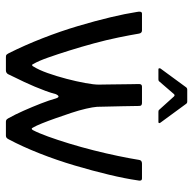

<svg xmlns="http://www.w3.org/2000/svg" viewBox="-22 -648 669 666"><g transform="rotate(90 313.0 -314.5)"><path d="M164 -10Q136 -66 112 -127.5Q88 -189 70 -249.5Q52 -310 39.5 -362.5Q27 -415 21 -454Q19 -463 20.5 -467.5Q22 -472 27 -472H85Q94 -472 96 -462Q101 -432 109.5 -390.5Q118 -349 130 -305Q142 -261 155 -219.5Q168 -178 179.5 -145.5Q191 -113 201 -96Q203 -90 206 -91Q209 -92 210 -95Q222 -114 233 -145Q244 -176 253 -210.5Q262 -245 267.5 -275Q273 -305 273 -322Q273 -334 272.5 -353.5Q272 -373 272 -394Q272 -415 271.5 -433.5Q271 -452 271 -462Q271 -472 280 -472H337Q341 -472 344 -470Q347 -468 347 -462Q347 -440 348 -404Q349 -368 350 -316Q351 -302 356.5 -278Q362 -254 371 -227Q380 -200 389.5 -173Q399 -146 407.5 -125Q416 -104 422 -94Q426 -85 431 -94Q441 -113 453 -146Q465 -179 477.5 -220Q490 -261 501 -304.5Q512 -348 520.5 -389Q529 -430 534 -461Q535 -472 547 -472H598Q604 -472 605.5 -468Q607 -464 605 -456Q599 -414 585.5 -357.5Q572 -301 553.5 -238.5Q535 -176 511.5 -116.5Q488 -57 463 -10Q460 -4 457 -2Q454 0 450 0H402Q398 0 395.5 -1.5Q393 -3 390 -8Q377 -31 363.5 -61.5Q350 -92 338.5 -121.5Q327 -151 321 -173Q315 -192 306 -173Q302 -157 295 -138Q288 -119 280 -100Q272 -81 264 -64Q257 -49 249.5 -34Q242 -19 237 -8Q235 -4 231.5 -2Q228 0 224 0H178Q172 0 170 -1.5Q168 -3 164 -10ZM220 -529Q217 -529 216.5 -531Q216 -533 217 -536L283 -626Q286 -629 290 -629H332Q337 -629 339 -626L405 -536Q407 -533 406.5 -531Q406 -529 402 -529H367Q362 -529 360 -532L314 -583Q310 -587 306 -583L262 -532Q260 -529 255 -529Z"/></g></svg>

Font: Glory
Style: Regular
Weight: 400
Designer: Robert Leuschke
Foundry: Robert Leuschke
Version: Version 1.011